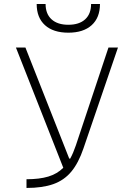

<svg xmlns="http://www.w3.org/2000/svg" viewBox="-20 -928 626 948"><path d="M110.8 0V-43Q174.8 -43 218.5 -56.2Q262.2 -69.3 292.5 -99.6L58.6 -693.4H105.5L321.8 -145H326.7Q341.8 -172.4 354.5 -210L515.6 -693.4H562.5L392.1 -195.3Q367.7 -123.5 332.3 -80.8Q296.9 -38.1 243.4 -19Q189.9 0 110.8 0ZM317.4 -766.6Q243.2 -766.6 202.1 -803.7Q161.1 -840.8 161.1 -908.2H205.1Q205.1 -859.4 234.6 -832.5Q264.2 -805.7 317.4 -805.7Q371.1 -805.7 400.4 -832.5Q429.7 -859.4 429.7 -908.2H473.6Q473.6 -840.8 432.6 -803.7Q391.6 -766.6 317.4 -766.6Z"/></svg>

Font: Caskaydia Cove ExtraLight
Style: Regular
Weight: 200
Monospace: yes
Designer: Aaron Bell
Foundry: Saja Typeworks
Version: Version 4.300; ttfautohint (v1.8.3)